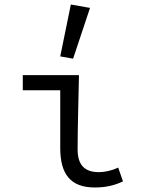

<svg xmlns="http://www.w3.org/2000/svg" viewBox="-20 -819 640 851"><path d="M400 12C453 12 491 1 525 -15L504 -76C473 -62 443 -56 418 -56C356 -56 324 -87 324 -157C324 -253 328 -377 330 -486H81V-419H247V-163C247 -48 292 12 400 12ZM304 -559 379 -784 294 -799 247 -569Z"/></svg>

Font: Hasklig
Style: Regular
Weight: 400
Monospace: yes
Designer: Paul D. Hunt, Teo Tuominen
Foundry: Adobe Systems Incorporated
Version: Version 2.030;PS 1.0;hotconv 16.6.51;makeotf.lib2.5.65220